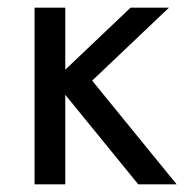

<svg xmlns="http://www.w3.org/2000/svg" viewBox="-20 -480 480 500"><path d="M70 -460V0H150V-460ZM320 -460 120 -270 340 0H440L220 -270L420 -460Z"/></svg>

Font: Glinicke Jost Regular
Style: Regular
Weight: 400
Version: Version 3.710